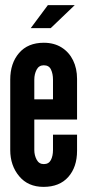

<svg xmlns="http://www.w3.org/2000/svg" viewBox="-20 -722 341 750"><path d="M150 8Q89.5 8 54.8 -33.8Q20 -75.5 20 -136V-411Q20 -475 54.5 -515Q89 -555 151 -555Q191.5 -555 220.8 -536.5Q250 -518 265.5 -486.2Q281 -454.5 281 -414V-255H114V-136Q114 -115.5 123.2 -98.2Q132.5 -81 151 -81Q170.5 -81 178.8 -97Q187 -113 187 -136V-196H281V-133Q281 -69.5 246.8 -30.8Q212.5 8 150 8ZM114 -334H187V-411Q187 -433.5 179.2 -450.2Q171.5 -467 151 -467Q132 -467 123 -449.8Q114 -432.5 114 -411ZM100 -612 167 -702H272L178 -612Z"/></svg>

Font: League Gothic
Style: Regular
Weight: 400
Designer: The League of Moveable Type
Version: Version 2.001